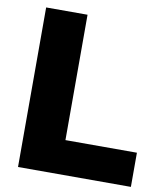

<svg xmlns="http://www.w3.org/2000/svg" viewBox="-83 -809 754 877"><g transform="rotate(10 294.0 -370.0)"><path d="M60 0V-740H252V-158.5H583.5V0Z"/></g></svg>

Font: Encode Sans ExtraBold
Style: Regular
Weight: 800
Designer: Multiple Designers
Foundry: Impallari Type
Version: Version 2.000